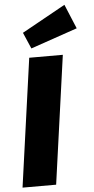

<svg xmlns="http://www.w3.org/2000/svg" viewBox="-63 -999 508 1036"><g transform="rotate(-5 191.0 -481.5)"><path d="M327 -963 91 -832 129 -744 382 -831ZM295 -695H113L16 0H198Z"/></g></svg>

Font: Fira Sans ExtraBold
Style: Italic
Weight: 800
Italic angle: -8°
Designer: bBox Type GmbH & Carrois Corporate GbR & Edenspiekermann AG
Foundry: bBox Type GmbH & Carrois Corporate GbR & Edenspiekermann AG
Version: Version 4.301;PS 004.301;hotconv 1.0.88;makeotf.lib2.5.64775